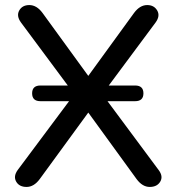

<svg xmlns="http://www.w3.org/2000/svg" viewBox="-20 -732 697 759"><path d="M140 -332Q107 -332 107 -363Q107 -394 140 -394H248L63 -643Q44 -669 56 -690.5Q68 -712 96 -712Q125 -712 148 -681L329 -432L510 -681Q533 -712 562 -712Q589 -712 601.5 -690.5Q614 -669 595 -643L410 -394H514Q547 -394 547 -363Q547 -332 514 -332H405L607 -60Q626 -35 613.5 -14Q601 7 572 7Q543 7 520 -24L329 -287L137 -24Q114 7 85 7Q56 7 44 -14Q32 -35 50 -60L253 -332Z"/></svg>

Font: Chiron GoRound TC
Style: Regular
Weight: 400
Designer: Ryoko NISHIZUKA 西塚涼子 (kana, bopomofo & ideographs); Paul D. Hunt (Latin, Greek & Cyrillic); Sandoll Communications 산돌커뮤니
Foundry: Adobe
Version: Version 1.000;hotconv 1.1.1;makeotfexe 2.6.0